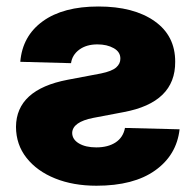

<svg xmlns="http://www.w3.org/2000/svg" viewBox="-20 -573 615 603"><path d="M43.7 -378.9 203.1 -374.6Q206.7 -400.6 229 -417.1Q251.4 -433.6 285.9 -433.6Q316.1 -433.6 337.2 -421.7Q358.3 -409.8 358 -388.8Q358.3 -373.2 345 -361.3Q331.7 -349.4 297.2 -342.3L192.1 -322.4Q31.2 -291.5 30.2 -174.7Q30.5 -118.6 63.4 -77.1Q96.2 -35.5 153.1 -12.6Q209.9 10.3 283 10.3Q399.9 10.3 467.3 -37.8Q534.8 -85.9 544 -166.9L372.5 -171.2Q366.8 -141.3 343 -125.7Q319.2 -110.1 282.3 -110.1Q248.9 -110.1 228 -122.5Q207 -134.9 206.7 -155.5Q207.7 -190 273.1 -202.8L368.3 -220.9Q531.2 -251.1 530.2 -378.9Q530.5 -460.9 465.2 -506.7Q399.9 -552.6 289.1 -552.6Q178.3 -552.6 114.3 -506.2Q50.4 -459.9 43.7 -378.9Z"/></svg>

Font: Inter UI Extra Bold
Style: Regular
Weight: 800
Designer: Rasmus Andersson
Foundry: rsms
Version: 3.2;8d6f07862